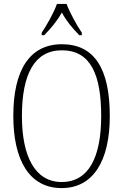

<svg xmlns="http://www.w3.org/2000/svg" viewBox="-20 -951 630 981"><path d="M193 -784V-771H206C244 -811 270 -841 296 -887C321 -841 347 -811 385 -771H398V-784C372 -822 337 -886 320 -931H271C255 -886 219 -822 193 -784ZM295 10C457 10 541 -130 541 -358C541 -599 463 -725 296 -725C131 -725 48 -592 48 -359C48 -134 129 10 295 10ZM295 -21C159 -21 92 -152 92 -358C92 -570 155 -694 296 -694C443 -694 497 -570 497 -358C497 -149 434 -21 295 -21Z"/></svg>

Font: Noto Serif Armenian Condensed ExtraLight
Style: Regular
Weight: 200
Width: 3
Designer: Monotype Design Team
Foundry: Monotype Imaging Inc.
Version: Version 2.008